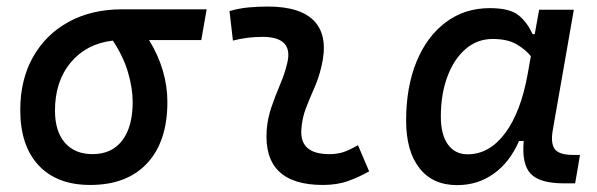

<svg xmlns="http://www.w3.org/2000/svg" viewBox="-20 -547 1798 578"><path d="M251.5 9.8Q151.4 9.8 96.2 -49.3Q41 -108.4 41 -215.8Q41 -307.1 79.3 -375.2Q117.7 -443.4 186.8 -481.2Q255.9 -519 348.1 -519H602.1L585.9 -426.3H428.7Q456.5 -381.3 470.2 -334.2Q483.9 -287.1 483.9 -240.2Q483.9 -121.1 423.1 -55.7Q362.3 9.8 251.5 9.8ZM319.8 -424.8Q240.2 -415.5 192.9 -358.9Q145.5 -302.2 145.5 -213.9Q145.5 -151.9 175.3 -117.4Q205.1 -83 258.8 -83Q316.4 -83 347.9 -124Q379.4 -165 379.4 -240.2Q379.4 -282.2 365.2 -329.8Q351.1 -377.4 319.8 -424.8Z M1057.6 -109.9 1091.3 -31.2Q1061.5 -14.2 1028.3 -2.2Q995.1 9.8 952.1 9.8Q772.5 9.8 782.7 -153.3Q785.2 -189.9 797.1 -224.6Q809.1 -259.3 823 -292Q836.9 -324.7 844.2 -355Q865.2 -436 770.5 -436Q724.1 -436 681.2 -424.8L670.9 -513.7Q699.7 -522 728.5 -524.7Q757.3 -527.3 786.1 -527.3Q887.2 -527.3 928.2 -481.2Q969.2 -435.1 947.3 -345.2Q939 -310.5 925.5 -280.5Q912.1 -250.5 900.9 -221.2Q889.6 -191.9 887.2 -157.7Q881.8 -83 971.2 -83Q995.6 -83 1013.9 -89.1Q1032.2 -95.2 1057.6 -109.9Z M1589.8 -444.3 1603 -517.6H1707.5L1644 -154.8Q1637.2 -115.7 1650.1 -98.1Q1663.1 -80.6 1706.1 -80.6H1726.1L1711.4 4.9H1676.8Q1605 4.9 1577.6 -23.9Q1550.3 -52.7 1556.6 -122.6H1542.5Q1515.1 -59.1 1466.8 -24.4Q1418.5 10.3 1356 10.3Q1282.7 10.3 1242.7 -40.8Q1202.6 -91.8 1202.6 -184.1Q1202.6 -285.6 1234.1 -361.8Q1265.6 -438 1322.3 -480.2Q1378.9 -522.5 1454.6 -522.5Q1515.1 -522.5 1541.5 -500.7Q1567.9 -479 1583 -444.3ZM1462.9 -429.7Q1416.5 -429.7 1381.3 -399.2Q1346.2 -368.7 1326.7 -315.9Q1307.1 -263.2 1307.1 -196.3Q1307.1 -141.6 1328.4 -112.1Q1349.6 -82.5 1387.7 -82.5Q1453.1 -82.5 1500.7 -146.2Q1548.3 -210 1568.8 -325.7L1578.1 -377.9Q1562.5 -397.5 1535.2 -413.6Q1507.8 -429.7 1462.9 -429.7Z"/></svg>

Font: Cascadia Mono PL
Style: Italic
Weight: 400
Italic angle: -10°
Monospace: yes
Designer: Aaron Bell
Foundry: Saja Typeworks
Version: Version 2404.023; ttfautohint (v1.8.4)